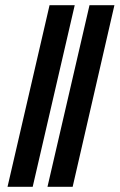

<svg xmlns="http://www.w3.org/2000/svg" viewBox="-20 -720 461 740"><path d="M9 0 171 -700H268L106 0ZM163 0 325 -700H421L260 0Z"/></svg>

Font: Junicode VF
Style: Italic
Weight: 400
Italic angle: -11°
Designer: Peter S. Baker
Version: Version 2.209